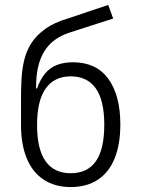

<svg xmlns="http://www.w3.org/2000/svg" viewBox="-20 -749 572 777"><path d="M266 8Q203 8 157.5 -21.5Q112 -51 88.5 -107.5Q65 -164 65 -245V-346Q65 -387 67 -427Q69 -467 77.5 -504Q86 -541 106 -573Q126 -605 162.5 -631.5Q199 -658 257 -675L418 -729L438 -674L261 -617Q191 -594 158.5 -540Q126 -486 126 -397V-391H130Q143 -428 162.5 -451.5Q182 -475 210 -486Q238 -497 275 -497Q321 -497 356.5 -481Q392 -465 416.5 -432.5Q441 -400 454 -353.5Q467 -307 467 -246Q467 -164 443.5 -107Q420 -50 375 -21Q330 8 266 8ZM266 -48Q334 -48 368 -96.5Q402 -145 402 -244Q402 -343 367.5 -391.5Q333 -440 266 -440Q200 -440 165 -391Q130 -342 130 -243Q130 -145 164.5 -96.5Q199 -48 266 -48Z"/></svg>

Font: Nunito Sans 7pt Condensed Light
Style: Regular
Weight: 300
Width: 3
Designer: Vernon Adams
Foundry: Vernon Adams
Version: Version 3.101;gftools[0.9.27]